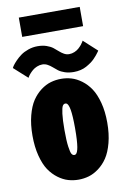

<svg xmlns="http://www.w3.org/2000/svg" viewBox="-103 -914 648 981"><g transform="rotate(-10 221.0 -424.0)"><path d="M66 -857.5H382V-757.5H66ZM295.5 -535Q269.5 -535 249.2 -541.8Q229 -548.5 216.2 -558.2Q203.5 -568 192.5 -577.8Q181.5 -587.5 169 -594.2Q156.5 -601 142.5 -601Q128 -601 114.2 -595.2Q100.5 -589.5 91.2 -581.5Q82 -573.5 75 -565.5Q68 -557.5 65 -552L61.5 -546L-8.5 -609Q-6.5 -614 -0.5 -622.5Q5.5 -631 18.5 -644.5Q31.5 -658 47 -669.2Q62.5 -680.5 86 -688.8Q109.5 -697 134.5 -697Q160.5 -697 180.8 -690Q201 -683 213.8 -673Q226.5 -663 237.5 -653Q248.5 -643 261 -636Q273.5 -629 287.5 -629Q302 -629 315.5 -634.8Q329 -640.5 338 -648.8Q347 -657 353.8 -665.2Q360.5 -673.5 363.5 -679L366.5 -685L436.5 -621Q436 -620.5 431 -613.2Q426 -606 420.5 -599.5Q415 -593 405.8 -583.2Q396.5 -573.5 385.5 -565.8Q374.5 -558 361 -550.5Q347.5 -543 330.5 -539Q313.5 -535 295.5 -535ZM224 11Q196.5 11 170.5 3.5Q144.5 -4 118.5 -23.2Q92.5 -42.5 73.2 -71.2Q54 -100 42 -146.5Q30 -193 30 -251Q30 -309 42 -355Q54 -401 73.2 -429.8Q92.5 -458.5 118.2 -477.8Q144 -497 170.2 -504.5Q196.5 -512 224 -512Q251 -512 277 -504.5Q303 -497 329 -477.8Q355 -458.5 374.2 -429.8Q393.5 -401 405.8 -355Q418 -309 418 -251Q418 -193 405.8 -146.5Q393.5 -100 374.2 -71.2Q355 -42.5 329 -23.2Q303 -4 277 3.5Q251 11 224 11ZM224 -117Q228.5 -117 232.2 -119.8Q236 -122.5 239.5 -131Q243 -139.5 245.5 -154Q248 -168.5 249.5 -193Q251 -217.5 251 -251Q251 -284 249.5 -308.2Q248 -332.5 245.5 -346.8Q243 -361 239.5 -369.5Q236 -378 232.2 -381Q228.5 -384 224 -384Q215 -384 209.5 -375Q204 -366 200 -335.5Q196 -305 196 -251Q196 -196.5 200.2 -165.5Q204.5 -134.5 210 -125.8Q215.5 -117 224 -117Z"/></g></svg>

Font: League Mono Condensed ExtraBold
Style: Regular
Weight: 800
Width: 1
Designer: Tyler Finck
Foundry: The League of Moveable Type / Tyler Finck
Version: Version 2.210